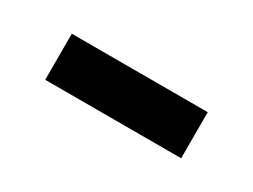

<svg xmlns="http://www.w3.org/2000/svg" viewBox="-25 -445 390 296"><g transform="rotate(30 170.0 -297.0)"><path d="M49 -338H291V-256H49Z"/></g></svg>

Font: lhindi85
Style: Book
Weight: 400
Designer: Jelle Bosma - Monotype Design Team
Foundry: Monotype Imaging Inc.
Version: Version 2.003